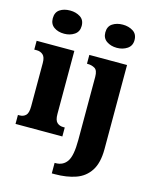

<svg xmlns="http://www.w3.org/2000/svg" viewBox="-144 -867 955 1200"><g transform="rotate(15 333.5 -266.5)"><path d="M158 -623Q118 -623 91.5 -642Q65 -661 65 -698Q65 -737 91.5 -755Q118 -773 158 -773Q196 -773 224 -755Q252 -737 252 -698Q252 -661 224 -642Q196 -623 158 -623ZM11 0V-58H21Q46 -58 61.5 -73Q77 -88 77 -131V-412Q77 -450 60.5 -464.5Q44 -479 21 -479H4V-536H248V-128Q248 -87 264 -72.5Q280 -58 304 -58H314V0ZM499 -623Q460 -623 432.5 -642Q405 -661 405 -698Q405 -737 432.5 -755Q460 -773 499 -773Q537 -773 565.5 -755Q594 -737 594 -698Q594 -661 565.5 -642Q537 -623 499 -623ZM310 240V172H316Q365 172 390.5 134.5Q416 97 416 -4V-413Q416 -455 396 -467Q376 -479 348 -479H345V-536H589V8Q589 97 556 148Q523 199 464.5 219.5Q406 240 330 240Z"/></g></svg>

Font: Noto Serif Lao Condensed Black
Style: Regular
Weight: 900
Width: 3
Designer: Monotype Design Team
Foundry: Monotype Imaging Inc.
Version: Version 2.003; ttfautohint (v1.8.4.7-5d5b)